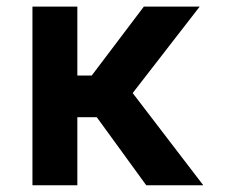

<svg xmlns="http://www.w3.org/2000/svg" viewBox="-20 -548 697 568"><path d="M581.3 0H412.6L266.3 -201.3H208.8V0H76V-528.4H208.8V-324.6H251.4L405.5 -528.4H570.7L372.5 -272.7Z"/></svg>

Font: Linik Sans SemiBold
Style: Regular
Weight: 600
Designer: Fonts by Rasmus Andersson / Changes by Cristiano Sobral with parts from Marc Monis
Foundry: rsms
Version: Version 3.020; ttfautohint (v1.6)